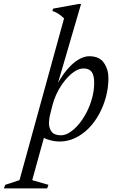

<svg xmlns="http://www.w3.org/2000/svg" viewBox="-148 -730 610 1004"><path d="M117 -143Q111 -119.5 109.5 -106.2Q108 -93 108 -86Q108 -60 122 -41.2Q136 -22.5 170.5 -22.5Q193 -22.5 217.2 -38Q241.5 -53.5 264.2 -80.8Q287 -108 305 -143Q323 -178 333.8 -217.8Q344.5 -257.5 344.5 -298Q344.5 -335.5 331.5 -353.8Q318.5 -372 289 -372Q270 -372 250 -361Q230 -350 211 -331Q192 -312 175.2 -287.5Q158.5 -263 146.2 -236Q134 -209 127 -182.5ZM142 -251 138.5 -266Q169 -325.5 200.2 -363Q231.5 -400.5 261.8 -418.2Q292 -436 318.5 -436Q372 -436 395.5 -401.2Q419 -366.5 419 -321.5Q419 -272 406.2 -224Q393.5 -176 370.5 -133.8Q347.5 -91.5 315.8 -59.2Q284 -27 245.2 -8.5Q206.5 10 163.5 10Q133 10 100 -1Q67 -12 51 -36.5H89L20.5 212L105.5 236.5L98.5 255H-127.5L-120.5 236.5L-46 212L187 -634Q178 -642.5 169.5 -649.2Q161 -656 150.8 -661.8Q140.5 -667.5 126 -672.5L130 -685L264.5 -709.5H276Z"/></svg>

Font: Newsreader 16pt
Style: Italic
Weight: 400
Italic angle: -17°
Designer: Hugues Gentile
Foundry: Production Type
Version: Version 1.003